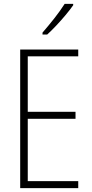

<svg xmlns="http://www.w3.org/2000/svg" viewBox="-20 -969 475 989"><path d="M383 0H84V-714H383V-679H123V-393H369V-357H123V-36H383ZM357 -942Q341 -919 317.5 -891Q294 -863 269 -836.5Q244 -810 223 -791H199V-801Q231 -838 260.5 -875.5Q290 -913 313 -949H357Z"/></svg>

Font: Noto Sans Sinhala Condensed ExtraLight
Style: Regular
Weight: 200
Width: 3
Designer: Jelle Bosma - Monotype Design Team
Foundry: Monotype Imaging Inc.
Version: Version 2.006; ttfautohint (v1.8.4.7-5d5b)